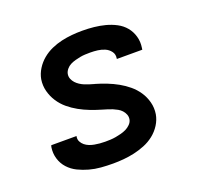

<svg xmlns="http://www.w3.org/2000/svg" viewBox="-99 -640 798 760"><g transform="rotate(-20 300.0 -260.0)"><path d="M255 8Q229 8 204 6Q179 4 155.5 -2.5Q132 -9 110.5 -19.5Q89 -30 73 -47.5Q57 -65 50 -88.5Q43 -112 47 -137Q48 -139 48 -140.5Q48 -142 49 -144H156Q155 -143 155 -142.5Q155 -142 155 -142Q153 -130 158 -120.5Q163 -111 171 -104.5Q179 -98 189 -94Q199 -90 210 -88Q221 -86 232 -85Q243 -84 255 -84Q266 -84 277 -84.5Q288 -85 299.5 -87Q311 -89 322.5 -92Q334 -95 344.5 -100Q355 -105 364 -114Q373 -123 375 -134Q377 -145 373 -155Q369 -165 362 -172.5Q355 -180 346 -185Q337 -190 327.5 -194Q318 -198 308 -201Q298 -204 288 -207Q264 -214 240.5 -223Q217 -232 195.5 -244Q174 -256 155.5 -271.5Q137 -287 123.5 -307.5Q110 -328 103.5 -352.5Q97 -377 101 -403Q105 -425 117.5 -445Q130 -465 148 -480Q166 -495 187.5 -504.5Q209 -514 231 -519Q253 -524 275 -526Q297 -528 319 -528Q344 -528 368 -525.5Q392 -523 415 -517Q438 -511 459 -500Q480 -489 494.5 -471.5Q509 -454 515.5 -431Q522 -408 518 -383Q518 -381 517.5 -379.5Q517 -378 517 -376H410Q410 -377 410 -377.5Q410 -378 410 -378Q413 -395 403.5 -407.5Q394 -420 380 -426Q366 -432 350.5 -434Q335 -436 319 -436Q308 -436 297.5 -435.5Q287 -435 276.5 -433Q266 -431 255 -428Q244 -425 234 -420Q224 -415 216.5 -406Q209 -397 207 -387Q205 -376 209 -366Q213 -356 220 -348.5Q227 -341 235.5 -335.5Q244 -330 253.5 -326Q263 -322 273 -319Q283 -316 293 -313H294Q318 -306 341 -297Q364 -288 385.5 -276Q407 -264 425.5 -248.5Q444 -233 457.5 -213Q471 -193 477.5 -168.5Q484 -144 480 -118Q476 -95 463 -74.5Q450 -54 431 -39Q412 -24 389.5 -15Q367 -6 344.5 -1Q322 4 299.5 6Q277 8 255 8Z"/></g></svg>

Font: Iosevka SS04 SmBd Ex Obl
Style: Regular
Weight: 600
Width: 7
Italic angle: -9°
Monospace: yes
Designer: Belleve Invis
Foundry: Belleve Invis
Version: Version 19.0.0; ttfautohint (v1.8.4)